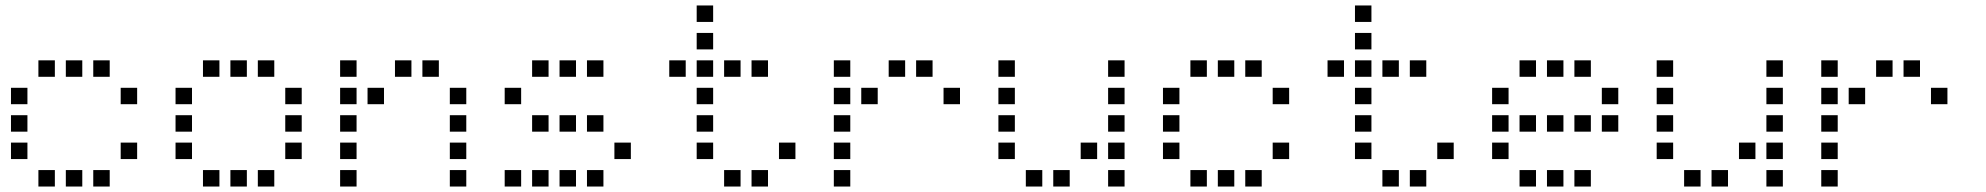

<svg xmlns="http://www.w3.org/2000/svg" viewBox="-20 -700 7240 700"><path d="M121 -480Q120 -480 120 -480Q120 -480 120 -479V-421Q120 -420 120 -420Q120 -420 121 -420H179Q180 -420 180 -420Q180 -420 180 -421V-479Q180 -480 180 -480Q180 -480 179 -480ZM221 -480Q220 -480 220 -480Q220 -480 220 -479V-421Q220 -420 220 -420Q220 -420 221 -420H279Q280 -420 280 -420Q280 -420 280 -421V-479Q280 -480 280 -480Q280 -480 279 -480ZM321 -480Q320 -480 320 -480Q320 -480 320 -479V-421Q320 -420 320 -420Q320 -420 321 -420H379Q380 -420 380 -420Q380 -420 380 -421V-479Q380 -480 380 -480Q380 -480 379 -480ZM21 -380Q20 -380 20 -380Q20 -380 20 -379V-321Q20 -320 20 -320Q20 -320 21 -320H79Q80 -320 80 -320Q80 -320 80 -321V-379Q80 -380 80 -380Q80 -380 79 -380ZM421 -380Q420 -380 420 -380Q420 -380 420 -379V-321Q420 -320 420 -320Q420 -320 421 -320H479Q480 -320 480 -320Q480 -320 480 -321V-379Q480 -380 480 -380Q480 -380 479 -380ZM21 -280Q20 -280 20 -280Q20 -280 20 -279V-221Q20 -220 20 -220Q20 -220 21 -220H79Q80 -220 80 -220Q80 -220 80 -221V-279Q80 -280 80 -280Q80 -280 79 -280ZM21 -180Q20 -180 20 -180Q20 -180 20 -179V-121Q20 -120 20 -120Q20 -120 21 -120H79Q80 -120 80 -120Q80 -120 80 -121V-179Q80 -180 80 -180Q80 -180 79 -180ZM421 -180Q420 -180 420 -180Q420 -180 420 -179V-121Q420 -120 420 -120Q420 -120 421 -120H479Q480 -120 480 -120Q480 -120 480 -121V-179Q480 -180 480 -180Q480 -180 479 -180ZM121 -80Q120 -80 120 -80Q120 -80 120 -79V-21Q120 -20 120 -20Q120 -20 121 -20H179Q180 -20 180 -20Q180 -20 180 -21V-79Q180 -80 180 -80Q180 -80 179 -80ZM221 -80Q220 -80 220 -80Q220 -80 220 -79V-21Q220 -20 220 -20Q220 -20 221 -20H279Q280 -20 280 -20Q280 -20 280 -21V-79Q280 -80 280 -80Q280 -80 279 -80ZM321 -80Q320 -80 320 -80Q320 -80 320 -79V-21Q320 -20 320 -20Q320 -20 321 -20H379Q380 -20 380 -20Q380 -20 380 -21V-79Q380 -80 380 -80Q380 -80 379 -80Z M721 -480Q720 -480 720 -480Q720 -480 720 -479V-421Q720 -420 720 -420Q720 -420 721 -420H779Q780 -420 780 -420Q780 -420 780 -421V-479Q780 -480 780 -480Q780 -480 779 -480ZM821 -480Q820 -480 820 -480Q820 -480 820 -479V-421Q820 -420 820 -420Q820 -420 821 -420H879Q880 -420 880 -420Q880 -420 880 -421V-479Q880 -480 880 -480Q880 -480 879 -480ZM921 -480Q920 -480 920 -480Q920 -480 920 -479V-421Q920 -420 920 -420Q920 -420 921 -420H979Q980 -420 980 -420Q980 -420 980 -421V-479Q980 -480 980 -480Q980 -480 979 -480ZM621 -380Q620 -380 620 -380Q620 -380 620 -379V-321Q620 -320 620 -320Q620 -320 621 -320H679Q680 -320 680 -320Q680 -320 680 -321V-379Q680 -380 680 -380Q680 -380 679 -380ZM1021 -380Q1020 -380 1020 -380Q1020 -380 1020 -379V-321Q1020 -320 1020 -320Q1020 -320 1021 -320H1079Q1080 -320 1080 -320Q1080 -320 1080 -321V-379Q1080 -380 1080 -380Q1080 -380 1079 -380ZM621 -280Q620 -280 620 -280Q620 -280 620 -279V-221Q620 -220 620 -220Q620 -220 621 -220H679Q680 -220 680 -220Q680 -220 680 -221V-279Q680 -280 680 -280Q680 -280 679 -280ZM1021 -280Q1020 -280 1020 -280Q1020 -280 1020 -279V-221Q1020 -220 1020 -220Q1020 -220 1021 -220H1079Q1080 -220 1080 -220Q1080 -220 1080 -221V-279Q1080 -280 1080 -280Q1080 -280 1079 -280ZM621 -180Q620 -180 620 -180Q620 -180 620 -179V-121Q620 -120 620 -120Q620 -120 621 -120H679Q680 -120 680 -120Q680 -120 680 -121V-179Q680 -180 680 -180Q680 -180 679 -180ZM1021 -180Q1020 -180 1020 -180Q1020 -180 1020 -179V-121Q1020 -120 1020 -120Q1020 -120 1021 -120H1079Q1080 -120 1080 -120Q1080 -120 1080 -121V-179Q1080 -180 1080 -180Q1080 -180 1079 -180ZM721 -80Q720 -80 720 -80Q720 -80 720 -79V-21Q720 -20 720 -20Q720 -20 721 -20H779Q780 -20 780 -20Q780 -20 780 -21V-79Q780 -80 780 -80Q780 -80 779 -80ZM821 -80Q820 -80 820 -80Q820 -80 820 -79V-21Q820 -20 820 -20Q820 -20 821 -20H879Q880 -20 880 -20Q880 -20 880 -21V-79Q880 -80 880 -80Q880 -80 879 -80ZM921 -80Q920 -80 920 -80Q920 -80 920 -79V-21Q920 -20 920 -20Q920 -20 921 -20H979Q980 -20 980 -20Q980 -20 980 -21V-79Q980 -80 980 -80Q980 -80 979 -80Z M1221 -480Q1220 -480 1220 -480Q1220 -480 1220 -479V-421Q1220 -420 1220 -420Q1220 -420 1221 -420H1279Q1280 -420 1280 -420Q1280 -420 1280 -421V-479Q1280 -480 1280 -480Q1280 -480 1279 -480ZM1421 -480Q1420 -480 1420 -480Q1420 -480 1420 -479V-421Q1420 -420 1420 -420Q1420 -420 1421 -420H1479Q1480 -420 1480 -420Q1480 -420 1480 -421V-479Q1480 -480 1480 -480Q1480 -480 1479 -480ZM1521 -480Q1520 -480 1520 -480Q1520 -480 1520 -479V-421Q1520 -420 1520 -420Q1520 -420 1521 -420H1579Q1580 -420 1580 -420Q1580 -420 1580 -421V-479Q1580 -480 1580 -480Q1580 -480 1579 -480ZM1221 -380Q1220 -380 1220 -380Q1220 -380 1220 -379V-321Q1220 -320 1220 -320Q1220 -320 1221 -320H1279Q1280 -320 1280 -320Q1280 -320 1280 -321V-379Q1280 -380 1280 -380Q1280 -380 1279 -380ZM1321 -380Q1320 -380 1320 -380Q1320 -380 1320 -379V-321Q1320 -320 1320 -320Q1320 -320 1321 -320H1379Q1380 -320 1380 -320Q1380 -320 1380 -321V-379Q1380 -380 1380 -380Q1380 -380 1379 -380ZM1621 -380Q1620 -380 1620 -380Q1620 -380 1620 -379V-321Q1620 -320 1620 -320Q1620 -320 1621 -320H1679Q1680 -320 1680 -320Q1680 -320 1680 -321V-379Q1680 -380 1680 -380Q1680 -380 1679 -380ZM1221 -280Q1220 -280 1220 -280Q1220 -280 1220 -279V-221Q1220 -220 1220 -220Q1220 -220 1221 -220H1279Q1280 -220 1280 -220Q1280 -220 1280 -221V-279Q1280 -280 1280 -280Q1280 -280 1279 -280ZM1621 -280Q1620 -280 1620 -280Q1620 -280 1620 -279V-221Q1620 -220 1620 -220Q1620 -220 1621 -220H1679Q1680 -220 1680 -220Q1680 -220 1680 -221V-279Q1680 -280 1680 -280Q1680 -280 1679 -280ZM1221 -180Q1220 -180 1220 -180Q1220 -180 1220 -179V-121Q1220 -120 1220 -120Q1220 -120 1221 -120H1279Q1280 -120 1280 -120Q1280 -120 1280 -121V-179Q1280 -180 1280 -180Q1280 -180 1279 -180ZM1621 -180Q1620 -180 1620 -180Q1620 -180 1620 -179V-121Q1620 -120 1620 -120Q1620 -120 1621 -120H1679Q1680 -120 1680 -120Q1680 -120 1680 -121V-179Q1680 -180 1680 -180Q1680 -180 1679 -180ZM1221 -80Q1220 -80 1220 -80Q1220 -80 1220 -79V-21Q1220 -20 1220 -20Q1220 -20 1221 -20H1279Q1280 -20 1280 -20Q1280 -20 1280 -21V-79Q1280 -80 1280 -80Q1280 -80 1279 -80ZM1621 -80Q1620 -80 1620 -80Q1620 -80 1620 -79V-21Q1620 -20 1620 -20Q1620 -20 1621 -20H1679Q1680 -20 1680 -20Q1680 -20 1680 -21V-79Q1680 -80 1680 -80Q1680 -80 1679 -80Z M1921 -480Q1920 -480 1920 -480Q1920 -480 1920 -479V-421Q1920 -420 1920 -420Q1920 -420 1921 -420H1979Q1980 -420 1980 -420Q1980 -420 1980 -421V-479Q1980 -480 1980 -480Q1980 -480 1979 -480ZM2021 -480Q2020 -480 2020 -480Q2020 -480 2020 -479V-421Q2020 -420 2020 -420Q2020 -420 2021 -420H2079Q2080 -420 2080 -420Q2080 -420 2080 -421V-479Q2080 -480 2080 -480Q2080 -480 2079 -480ZM2121 -480Q2120 -480 2120 -480Q2120 -480 2120 -479V-421Q2120 -420 2120 -420Q2120 -420 2121 -420H2179Q2180 -420 2180 -420Q2180 -420 2180 -421V-479Q2180 -480 2180 -480Q2180 -480 2179 -480ZM1821 -380Q1820 -380 1820 -380Q1820 -380 1820 -379V-321Q1820 -320 1820 -320Q1820 -320 1821 -320H1879Q1880 -320 1880 -320Q1880 -320 1880 -321V-379Q1880 -380 1880 -380Q1880 -380 1879 -380ZM1921 -280Q1920 -280 1920 -280Q1920 -280 1920 -279V-221Q1920 -220 1920 -220Q1920 -220 1921 -220H1979Q1980 -220 1980 -220Q1980 -220 1980 -221V-279Q1980 -280 1980 -280Q1980 -280 1979 -280ZM2021 -280Q2020 -280 2020 -280Q2020 -280 2020 -279V-221Q2020 -220 2020 -220Q2020 -220 2021 -220H2079Q2080 -220 2080 -220Q2080 -220 2080 -221V-279Q2080 -280 2080 -280Q2080 -280 2079 -280ZM2121 -280Q2120 -280 2120 -280Q2120 -280 2120 -279V-221Q2120 -220 2120 -220Q2120 -220 2121 -220H2179Q2180 -220 2180 -220Q2180 -220 2180 -221V-279Q2180 -280 2180 -280Q2180 -280 2179 -280ZM2221 -180Q2220 -180 2220 -180Q2220 -180 2220 -179V-121Q2220 -120 2220 -120Q2220 -120 2221 -120H2279Q2280 -120 2280 -120Q2280 -120 2280 -121V-179Q2280 -180 2280 -180Q2280 -180 2279 -180ZM1821 -80Q1820 -80 1820 -80Q1820 -80 1820 -79V-21Q1820 -20 1820 -20Q1820 -20 1821 -20H1879Q1880 -20 1880 -20Q1880 -20 1880 -21V-79Q1880 -80 1880 -80Q1880 -80 1879 -80ZM1921 -80Q1920 -80 1920 -80Q1920 -80 1920 -79V-21Q1920 -20 1920 -20Q1920 -20 1921 -20H1979Q1980 -20 1980 -20Q1980 -20 1980 -21V-79Q1980 -80 1980 -80Q1980 -80 1979 -80ZM2021 -80Q2020 -80 2020 -80Q2020 -80 2020 -79V-21Q2020 -20 2020 -20Q2020 -20 2021 -20H2079Q2080 -20 2080 -20Q2080 -20 2080 -21V-79Q2080 -80 2080 -80Q2080 -80 2079 -80ZM2121 -80Q2120 -80 2120 -80Q2120 -80 2120 -79V-21Q2120 -20 2120 -20Q2120 -20 2121 -20H2179Q2180 -20 2180 -20Q2180 -20 2180 -21V-79Q2180 -80 2180 -80Q2180 -80 2179 -80Z M2521 -680Q2520 -680 2520 -680Q2520 -680 2520 -679V-621Q2520 -620 2520 -620Q2520 -620 2521 -620H2579Q2580 -620 2580 -620Q2580 -620 2580 -621V-679Q2580 -680 2580 -680Q2580 -680 2579 -680ZM2521 -580Q2520 -580 2520 -580Q2520 -580 2520 -579V-521Q2520 -520 2520 -520Q2520 -520 2521 -520H2579Q2580 -520 2580 -520Q2580 -520 2580 -521V-579Q2580 -580 2580 -580Q2580 -580 2579 -580ZM2421 -480Q2420 -480 2420 -480Q2420 -480 2420 -479V-421Q2420 -420 2420 -420Q2420 -420 2421 -420H2479Q2480 -420 2480 -420Q2480 -420 2480 -421V-479Q2480 -480 2480 -480Q2480 -480 2479 -480ZM2521 -480Q2520 -480 2520 -480Q2520 -480 2520 -479V-421Q2520 -420 2520 -420Q2520 -420 2521 -420H2579Q2580 -420 2580 -420Q2580 -420 2580 -421V-479Q2580 -480 2580 -480Q2580 -480 2579 -480ZM2621 -480Q2620 -480 2620 -480Q2620 -480 2620 -479V-421Q2620 -420 2620 -420Q2620 -420 2621 -420H2679Q2680 -420 2680 -420Q2680 -420 2680 -421V-479Q2680 -480 2680 -480Q2680 -480 2679 -480ZM2721 -480Q2720 -480 2720 -480Q2720 -480 2720 -479V-421Q2720 -420 2720 -420Q2720 -420 2721 -420H2779Q2780 -420 2780 -420Q2780 -420 2780 -421V-479Q2780 -480 2780 -480Q2780 -480 2779 -480ZM2521 -380Q2520 -380 2520 -380Q2520 -380 2520 -379V-321Q2520 -320 2520 -320Q2520 -320 2521 -320H2579Q2580 -320 2580 -320Q2580 -320 2580 -321V-379Q2580 -380 2580 -380Q2580 -380 2579 -380ZM2521 -280Q2520 -280 2520 -280Q2520 -280 2520 -279V-221Q2520 -220 2520 -220Q2520 -220 2521 -220H2579Q2580 -220 2580 -220Q2580 -220 2580 -221V-279Q2580 -280 2580 -280Q2580 -280 2579 -280ZM2521 -180Q2520 -180 2520 -180Q2520 -180 2520 -179V-121Q2520 -120 2520 -120Q2520 -120 2521 -120H2579Q2580 -120 2580 -120Q2580 -120 2580 -121V-179Q2580 -180 2580 -180Q2580 -180 2579 -180ZM2821 -180Q2820 -180 2820 -180Q2820 -180 2820 -179V-121Q2820 -120 2820 -120Q2820 -120 2821 -120H2879Q2880 -120 2880 -120Q2880 -120 2880 -121V-179Q2880 -180 2880 -180Q2880 -180 2879 -180ZM2621 -80Q2620 -80 2620 -80Q2620 -80 2620 -79V-21Q2620 -20 2620 -20Q2620 -20 2621 -20H2679Q2680 -20 2680 -20Q2680 -20 2680 -21V-79Q2680 -80 2680 -80Q2680 -80 2679 -80ZM2721 -80Q2720 -80 2720 -80Q2720 -80 2720 -79V-21Q2720 -20 2720 -20Q2720 -20 2721 -20H2779Q2780 -20 2780 -20Q2780 -20 2780 -21V-79Q2780 -80 2780 -80Q2780 -80 2779 -80Z M3021 -480Q3020 -480 3020 -480Q3020 -480 3020 -479V-421Q3020 -420 3020 -420Q3020 -420 3021 -420H3079Q3080 -420 3080 -420Q3080 -420 3080 -421V-479Q3080 -480 3080 -480Q3080 -480 3079 -480ZM3221 -480Q3220 -480 3220 -480Q3220 -480 3220 -479V-421Q3220 -420 3220 -420Q3220 -420 3221 -420H3279Q3280 -420 3280 -420Q3280 -420 3280 -421V-479Q3280 -480 3280 -480Q3280 -480 3279 -480ZM3321 -480Q3320 -480 3320 -480Q3320 -480 3320 -479V-421Q3320 -420 3320 -420Q3320 -420 3321 -420H3379Q3380 -420 3380 -420Q3380 -420 3380 -421V-479Q3380 -480 3380 -480Q3380 -480 3379 -480ZM3021 -380Q3020 -380 3020 -380Q3020 -380 3020 -379V-321Q3020 -320 3020 -320Q3020 -320 3021 -320H3079Q3080 -320 3080 -320Q3080 -320 3080 -321V-379Q3080 -380 3080 -380Q3080 -380 3079 -380ZM3121 -380Q3120 -380 3120 -380Q3120 -380 3120 -379V-321Q3120 -320 3120 -320Q3120 -320 3121 -320H3179Q3180 -320 3180 -320Q3180 -320 3180 -321V-379Q3180 -380 3180 -380Q3180 -380 3179 -380ZM3421 -380Q3420 -380 3420 -380Q3420 -380 3420 -379V-321Q3420 -320 3420 -320Q3420 -320 3421 -320H3479Q3480 -320 3480 -320Q3480 -320 3480 -321V-379Q3480 -380 3480 -380Q3480 -380 3479 -380ZM3021 -280Q3020 -280 3020 -280Q3020 -280 3020 -279V-221Q3020 -220 3020 -220Q3020 -220 3021 -220H3079Q3080 -220 3080 -220Q3080 -220 3080 -221V-279Q3080 -280 3080 -280Q3080 -280 3079 -280ZM3021 -180Q3020 -180 3020 -180Q3020 -180 3020 -179V-121Q3020 -120 3020 -120Q3020 -120 3021 -120H3079Q3080 -120 3080 -120Q3080 -120 3080 -121V-179Q3080 -180 3080 -180Q3080 -180 3079 -180ZM3021 -80Q3020 -80 3020 -80Q3020 -80 3020 -79V-21Q3020 -20 3020 -20Q3020 -20 3021 -20H3079Q3080 -20 3080 -20Q3080 -20 3080 -21V-79Q3080 -80 3080 -80Q3080 -80 3079 -80Z M3621 -480Q3620 -480 3620 -480Q3620 -480 3620 -479V-421Q3620 -420 3620 -420Q3620 -420 3621 -420H3679Q3680 -420 3680 -420Q3680 -420 3680 -421V-479Q3680 -480 3680 -480Q3680 -480 3679 -480ZM4021 -480Q4020 -480 4020 -480Q4020 -480 4020 -479V-421Q4020 -420 4020 -420Q4020 -420 4021 -420H4079Q4080 -420 4080 -420Q4080 -420 4080 -421V-479Q4080 -480 4080 -480Q4080 -480 4079 -480ZM3621 -380Q3620 -380 3620 -380Q3620 -380 3620 -379V-321Q3620 -320 3620 -320Q3620 -320 3621 -320H3679Q3680 -320 3680 -320Q3680 -320 3680 -321V-379Q3680 -380 3680 -380Q3680 -380 3679 -380ZM4021 -380Q4020 -380 4020 -380Q4020 -380 4020 -379V-321Q4020 -320 4020 -320Q4020 -320 4021 -320H4079Q4080 -320 4080 -320Q4080 -320 4080 -321V-379Q4080 -380 4080 -380Q4080 -380 4079 -380ZM3621 -280Q3620 -280 3620 -280Q3620 -280 3620 -279V-221Q3620 -220 3620 -220Q3620 -220 3621 -220H3679Q3680 -220 3680 -220Q3680 -220 3680 -221V-279Q3680 -280 3680 -280Q3680 -280 3679 -280ZM4021 -280Q4020 -280 4020 -280Q4020 -280 4020 -279V-221Q4020 -220 4020 -220Q4020 -220 4021 -220H4079Q4080 -220 4080 -220Q4080 -220 4080 -221V-279Q4080 -280 4080 -280Q4080 -280 4079 -280ZM3621 -180Q3620 -180 3620 -180Q3620 -180 3620 -179V-121Q3620 -120 3620 -120Q3620 -120 3621 -120H3679Q3680 -120 3680 -120Q3680 -120 3680 -121V-179Q3680 -180 3680 -180Q3680 -180 3679 -180ZM3921 -180Q3920 -180 3920 -180Q3920 -180 3920 -179V-121Q3920 -120 3920 -120Q3920 -120 3921 -120H3979Q3980 -120 3980 -120Q3980 -120 3980 -121V-179Q3980 -180 3980 -180Q3980 -180 3979 -180ZM4021 -180Q4020 -180 4020 -180Q4020 -180 4020 -179V-121Q4020 -120 4020 -120Q4020 -120 4021 -120H4079Q4080 -120 4080 -120Q4080 -120 4080 -121V-179Q4080 -180 4080 -180Q4080 -180 4079 -180ZM3721 -80Q3720 -80 3720 -80Q3720 -80 3720 -79V-21Q3720 -20 3720 -20Q3720 -20 3721 -20H3779Q3780 -20 3780 -20Q3780 -20 3780 -21V-79Q3780 -80 3780 -80Q3780 -80 3779 -80ZM3821 -80Q3820 -80 3820 -80Q3820 -80 3820 -79V-21Q3820 -20 3820 -20Q3820 -20 3821 -20H3879Q3880 -20 3880 -20Q3880 -20 3880 -21V-79Q3880 -80 3880 -80Q3880 -80 3879 -80ZM4021 -80Q4020 -80 4020 -80Q4020 -80 4020 -79V-21Q4020 -20 4020 -20Q4020 -20 4021 -20H4079Q4080 -20 4080 -20Q4080 -20 4080 -21V-79Q4080 -80 4080 -80Q4080 -80 4079 -80Z M4321 -480Q4320 -480 4320 -480Q4320 -480 4320 -479V-421Q4320 -420 4320 -420Q4320 -420 4321 -420H4379Q4380 -420 4380 -420Q4380 -420 4380 -421V-479Q4380 -480 4380 -480Q4380 -480 4379 -480ZM4421 -480Q4420 -480 4420 -480Q4420 -480 4420 -479V-421Q4420 -420 4420 -420Q4420 -420 4421 -420H4479Q4480 -420 4480 -420Q4480 -420 4480 -421V-479Q4480 -480 4480 -480Q4480 -480 4479 -480ZM4521 -480Q4520 -480 4520 -480Q4520 -480 4520 -479V-421Q4520 -420 4520 -420Q4520 -420 4521 -420H4579Q4580 -420 4580 -420Q4580 -420 4580 -421V-479Q4580 -480 4580 -480Q4580 -480 4579 -480ZM4221 -380Q4220 -380 4220 -380Q4220 -380 4220 -379V-321Q4220 -320 4220 -320Q4220 -320 4221 -320H4279Q4280 -320 4280 -320Q4280 -320 4280 -321V-379Q4280 -380 4280 -380Q4280 -380 4279 -380ZM4621 -380Q4620 -380 4620 -380Q4620 -380 4620 -379V-321Q4620 -320 4620 -320Q4620 -320 4621 -320H4679Q4680 -320 4680 -320Q4680 -320 4680 -321V-379Q4680 -380 4680 -380Q4680 -380 4679 -380ZM4221 -280Q4220 -280 4220 -280Q4220 -280 4220 -279V-221Q4220 -220 4220 -220Q4220 -220 4221 -220H4279Q4280 -220 4280 -220Q4280 -220 4280 -221V-279Q4280 -280 4280 -280Q4280 -280 4279 -280ZM4221 -180Q4220 -180 4220 -180Q4220 -180 4220 -179V-121Q4220 -120 4220 -120Q4220 -120 4221 -120H4279Q4280 -120 4280 -120Q4280 -120 4280 -121V-179Q4280 -180 4280 -180Q4280 -180 4279 -180ZM4621 -180Q4620 -180 4620 -180Q4620 -180 4620 -179V-121Q4620 -120 4620 -120Q4620 -120 4621 -120H4679Q4680 -120 4680 -120Q4680 -120 4680 -121V-179Q4680 -180 4680 -180Q4680 -180 4679 -180ZM4321 -80Q4320 -80 4320 -80Q4320 -80 4320 -79V-21Q4320 -20 4320 -20Q4320 -20 4321 -20H4379Q4380 -20 4380 -20Q4380 -20 4380 -21V-79Q4380 -80 4380 -80Q4380 -80 4379 -80ZM4421 -80Q4420 -80 4420 -80Q4420 -80 4420 -79V-21Q4420 -20 4420 -20Q4420 -20 4421 -20H4479Q4480 -20 4480 -20Q4480 -20 4480 -21V-79Q4480 -80 4480 -80Q4480 -80 4479 -80ZM4521 -80Q4520 -80 4520 -80Q4520 -80 4520 -79V-21Q4520 -20 4520 -20Q4520 -20 4521 -20H4579Q4580 -20 4580 -20Q4580 -20 4580 -21V-79Q4580 -80 4580 -80Q4580 -80 4579 -80Z M4921 -680Q4920 -680 4920 -680Q4920 -680 4920 -679V-621Q4920 -620 4920 -620Q4920 -620 4921 -620H4979Q4980 -620 4980 -620Q4980 -620 4980 -621V-679Q4980 -680 4980 -680Q4980 -680 4979 -680ZM4921 -580Q4920 -580 4920 -580Q4920 -580 4920 -579V-521Q4920 -520 4920 -520Q4920 -520 4921 -520H4979Q4980 -520 4980 -520Q4980 -520 4980 -521V-579Q4980 -580 4980 -580Q4980 -580 4979 -580ZM4821 -480Q4820 -480 4820 -480Q4820 -480 4820 -479V-421Q4820 -420 4820 -420Q4820 -420 4821 -420H4879Q4880 -420 4880 -420Q4880 -420 4880 -421V-479Q4880 -480 4880 -480Q4880 -480 4879 -480ZM4921 -480Q4920 -480 4920 -480Q4920 -480 4920 -479V-421Q4920 -420 4920 -420Q4920 -420 4921 -420H4979Q4980 -420 4980 -420Q4980 -420 4980 -421V-479Q4980 -480 4980 -480Q4980 -480 4979 -480ZM5021 -480Q5020 -480 5020 -480Q5020 -480 5020 -479V-421Q5020 -420 5020 -420Q5020 -420 5021 -420H5079Q5080 -420 5080 -420Q5080 -420 5080 -421V-479Q5080 -480 5080 -480Q5080 -480 5079 -480ZM5121 -480Q5120 -480 5120 -480Q5120 -480 5120 -479V-421Q5120 -420 5120 -420Q5120 -420 5121 -420H5179Q5180 -420 5180 -420Q5180 -420 5180 -421V-479Q5180 -480 5180 -480Q5180 -480 5179 -480ZM4921 -380Q4920 -380 4920 -380Q4920 -380 4920 -379V-321Q4920 -320 4920 -320Q4920 -320 4921 -320H4979Q4980 -320 4980 -320Q4980 -320 4980 -321V-379Q4980 -380 4980 -380Q4980 -380 4979 -380ZM4921 -280Q4920 -280 4920 -280Q4920 -280 4920 -279V-221Q4920 -220 4920 -220Q4920 -220 4921 -220H4979Q4980 -220 4980 -220Q4980 -220 4980 -221V-279Q4980 -280 4980 -280Q4980 -280 4979 -280ZM4921 -180Q4920 -180 4920 -180Q4920 -180 4920 -179V-121Q4920 -120 4920 -120Q4920 -120 4921 -120H4979Q4980 -120 4980 -120Q4980 -120 4980 -121V-179Q4980 -180 4980 -180Q4980 -180 4979 -180ZM5221 -180Q5220 -180 5220 -180Q5220 -180 5220 -179V-121Q5220 -120 5220 -120Q5220 -120 5221 -120H5279Q5280 -120 5280 -120Q5280 -120 5280 -121V-179Q5280 -180 5280 -180Q5280 -180 5279 -180ZM5021 -80Q5020 -80 5020 -80Q5020 -80 5020 -79V-21Q5020 -20 5020 -20Q5020 -20 5021 -20H5079Q5080 -20 5080 -20Q5080 -20 5080 -21V-79Q5080 -80 5080 -80Q5080 -80 5079 -80ZM5121 -80Q5120 -80 5120 -80Q5120 -80 5120 -79V-21Q5120 -20 5120 -20Q5120 -20 5121 -20H5179Q5180 -20 5180 -20Q5180 -20 5180 -21V-79Q5180 -80 5180 -80Q5180 -80 5179 -80Z M5521 -480Q5520 -480 5520 -480Q5520 -480 5520 -479V-421Q5520 -420 5520 -420Q5520 -420 5521 -420H5579Q5580 -420 5580 -420Q5580 -420 5580 -421V-479Q5580 -480 5580 -480Q5580 -480 5579 -480ZM5621 -480Q5620 -480 5620 -480Q5620 -480 5620 -479V-421Q5620 -420 5620 -420Q5620 -420 5621 -420H5679Q5680 -420 5680 -420Q5680 -420 5680 -421V-479Q5680 -480 5680 -480Q5680 -480 5679 -480ZM5721 -480Q5720 -480 5720 -480Q5720 -480 5720 -479V-421Q5720 -420 5720 -420Q5720 -420 5721 -420H5779Q5780 -420 5780 -420Q5780 -420 5780 -421V-479Q5780 -480 5780 -480Q5780 -480 5779 -480ZM5421 -380Q5420 -380 5420 -380Q5420 -380 5420 -379V-321Q5420 -320 5420 -320Q5420 -320 5421 -320H5479Q5480 -320 5480 -320Q5480 -320 5480 -321V-379Q5480 -380 5480 -380Q5480 -380 5479 -380ZM5821 -380Q5820 -380 5820 -380Q5820 -380 5820 -379V-321Q5820 -320 5820 -320Q5820 -320 5821 -320H5879Q5880 -320 5880 -320Q5880 -320 5880 -321V-379Q5880 -380 5880 -380Q5880 -380 5879 -380ZM5421 -280Q5420 -280 5420 -280Q5420 -280 5420 -279V-221Q5420 -220 5420 -220Q5420 -220 5421 -220H5479Q5480 -220 5480 -220Q5480 -220 5480 -221V-279Q5480 -280 5480 -280Q5480 -280 5479 -280ZM5521 -280Q5520 -280 5520 -280Q5520 -280 5520 -279V-221Q5520 -220 5520 -220Q5520 -220 5521 -220H5579Q5580 -220 5580 -220Q5580 -220 5580 -221V-279Q5580 -280 5580 -280Q5580 -280 5579 -280ZM5621 -280Q5620 -280 5620 -280Q5620 -280 5620 -279V-221Q5620 -220 5620 -220Q5620 -220 5621 -220H5679Q5680 -220 5680 -220Q5680 -220 5680 -221V-279Q5680 -280 5680 -280Q5680 -280 5679 -280ZM5721 -280Q5720 -280 5720 -280Q5720 -280 5720 -279V-221Q5720 -220 5720 -220Q5720 -220 5721 -220H5779Q5780 -220 5780 -220Q5780 -220 5780 -221V-279Q5780 -280 5780 -280Q5780 -280 5779 -280ZM5821 -280Q5820 -280 5820 -280Q5820 -280 5820 -279V-221Q5820 -220 5820 -220Q5820 -220 5821 -220H5879Q5880 -220 5880 -220Q5880 -220 5880 -221V-279Q5880 -280 5880 -280Q5880 -280 5879 -280ZM5421 -180Q5420 -180 5420 -180Q5420 -180 5420 -179V-121Q5420 -120 5420 -120Q5420 -120 5421 -120H5479Q5480 -120 5480 -120Q5480 -120 5480 -121V-179Q5480 -180 5480 -180Q5480 -180 5479 -180ZM5521 -80Q5520 -80 5520 -80Q5520 -80 5520 -79V-21Q5520 -20 5520 -20Q5520 -20 5521 -20H5579Q5580 -20 5580 -20Q5580 -20 5580 -21V-79Q5580 -80 5580 -80Q5580 -80 5579 -80ZM5621 -80Q5620 -80 5620 -80Q5620 -80 5620 -79V-21Q5620 -20 5620 -20Q5620 -20 5621 -20H5679Q5680 -20 5680 -20Q5680 -20 5680 -21V-79Q5680 -80 5680 -80Q5680 -80 5679 -80ZM5721 -80Q5720 -80 5720 -80Q5720 -80 5720 -79V-21Q5720 -20 5720 -20Q5720 -20 5721 -20H5779Q5780 -20 5780 -20Q5780 -20 5780 -21V-79Q5780 -80 5780 -80Q5780 -80 5779 -80Z M6021 -480Q6020 -480 6020 -480Q6020 -480 6020 -479V-421Q6020 -420 6020 -420Q6020 -420 6021 -420H6079Q6080 -420 6080 -420Q6080 -420 6080 -421V-479Q6080 -480 6080 -480Q6080 -480 6079 -480ZM6421 -480Q6420 -480 6420 -480Q6420 -480 6420 -479V-421Q6420 -420 6420 -420Q6420 -420 6421 -420H6479Q6480 -420 6480 -420Q6480 -420 6480 -421V-479Q6480 -480 6480 -480Q6480 -480 6479 -480ZM6021 -380Q6020 -380 6020 -380Q6020 -380 6020 -379V-321Q6020 -320 6020 -320Q6020 -320 6021 -320H6079Q6080 -320 6080 -320Q6080 -320 6080 -321V-379Q6080 -380 6080 -380Q6080 -380 6079 -380ZM6421 -380Q6420 -380 6420 -380Q6420 -380 6420 -379V-321Q6420 -320 6420 -320Q6420 -320 6421 -320H6479Q6480 -320 6480 -320Q6480 -320 6480 -321V-379Q6480 -380 6480 -380Q6480 -380 6479 -380ZM6021 -280Q6020 -280 6020 -280Q6020 -280 6020 -279V-221Q6020 -220 6020 -220Q6020 -220 6021 -220H6079Q6080 -220 6080 -220Q6080 -220 6080 -221V-279Q6080 -280 6080 -280Q6080 -280 6079 -280ZM6421 -280Q6420 -280 6420 -280Q6420 -280 6420 -279V-221Q6420 -220 6420 -220Q6420 -220 6421 -220H6479Q6480 -220 6480 -220Q6480 -220 6480 -221V-279Q6480 -280 6480 -280Q6480 -280 6479 -280ZM6021 -180Q6020 -180 6020 -180Q6020 -180 6020 -179V-121Q6020 -120 6020 -120Q6020 -120 6021 -120H6079Q6080 -120 6080 -120Q6080 -120 6080 -121V-179Q6080 -180 6080 -180Q6080 -180 6079 -180ZM6321 -180Q6320 -180 6320 -180Q6320 -180 6320 -179V-121Q6320 -120 6320 -120Q6320 -120 6321 -120H6379Q6380 -120 6380 -120Q6380 -120 6380 -121V-179Q6380 -180 6380 -180Q6380 -180 6379 -180ZM6421 -180Q6420 -180 6420 -180Q6420 -180 6420 -179V-121Q6420 -120 6420 -120Q6420 -120 6421 -120H6479Q6480 -120 6480 -120Q6480 -120 6480 -121V-179Q6480 -180 6480 -180Q6480 -180 6479 -180ZM6121 -80Q6120 -80 6120 -80Q6120 -80 6120 -79V-21Q6120 -20 6120 -20Q6120 -20 6121 -20H6179Q6180 -20 6180 -20Q6180 -20 6180 -21V-79Q6180 -80 6180 -80Q6180 -80 6179 -80ZM6221 -80Q6220 -80 6220 -80Q6220 -80 6220 -79V-21Q6220 -20 6220 -20Q6220 -20 6221 -20H6279Q6280 -20 6280 -20Q6280 -20 6280 -21V-79Q6280 -80 6280 -80Q6280 -80 6279 -80ZM6421 -80Q6420 -80 6420 -80Q6420 -80 6420 -79V-21Q6420 -20 6420 -20Q6420 -20 6421 -20H6479Q6480 -20 6480 -20Q6480 -20 6480 -21V-79Q6480 -80 6480 -80Q6480 -80 6479 -80Z M6621 -480Q6620 -480 6620 -480Q6620 -480 6620 -479V-421Q6620 -420 6620 -420Q6620 -420 6621 -420H6679Q6680 -420 6680 -420Q6680 -420 6680 -421V-479Q6680 -480 6680 -480Q6680 -480 6679 -480ZM6821 -480Q6820 -480 6820 -480Q6820 -480 6820 -479V-421Q6820 -420 6820 -420Q6820 -420 6821 -420H6879Q6880 -420 6880 -420Q6880 -420 6880 -421V-479Q6880 -480 6880 -480Q6880 -480 6879 -480ZM6921 -480Q6920 -480 6920 -480Q6920 -480 6920 -479V-421Q6920 -420 6920 -420Q6920 -420 6921 -420H6979Q6980 -420 6980 -420Q6980 -420 6980 -421V-479Q6980 -480 6980 -480Q6980 -480 6979 -480ZM6621 -380Q6620 -380 6620 -380Q6620 -380 6620 -379V-321Q6620 -320 6620 -320Q6620 -320 6621 -320H6679Q6680 -320 6680 -320Q6680 -320 6680 -321V-379Q6680 -380 6680 -380Q6680 -380 6679 -380ZM6721 -380Q6720 -380 6720 -380Q6720 -380 6720 -379V-321Q6720 -320 6720 -320Q6720 -320 6721 -320H6779Q6780 -320 6780 -320Q6780 -320 6780 -321V-379Q6780 -380 6780 -380Q6780 -380 6779 -380ZM7021 -380Q7020 -380 7020 -380Q7020 -380 7020 -379V-321Q7020 -320 7020 -320Q7020 -320 7021 -320H7079Q7080 -320 7080 -320Q7080 -320 7080 -321V-379Q7080 -380 7080 -380Q7080 -380 7079 -380ZM6621 -280Q6620 -280 6620 -280Q6620 -280 6620 -279V-221Q6620 -220 6620 -220Q6620 -220 6621 -220H6679Q6680 -220 6680 -220Q6680 -220 6680 -221V-279Q6680 -280 6680 -280Q6680 -280 6679 -280ZM6621 -180Q6620 -180 6620 -180Q6620 -180 6620 -179V-121Q6620 -120 6620 -120Q6620 -120 6621 -120H6679Q6680 -120 6680 -120Q6680 -120 6680 -121V-179Q6680 -180 6680 -180Q6680 -180 6679 -180ZM6621 -80Q6620 -80 6620 -80Q6620 -80 6620 -79V-21Q6620 -20 6620 -20Q6620 -20 6621 -20H6679Q6680 -20 6680 -20Q6680 -20 6680 -21V-79Q6680 -80 6680 -80Q6680 -80 6679 -80Z"/></svg>

Font: Doto Medium
Style: Regular
Weight: 500
Monospace: yes
Version: Version 1.000